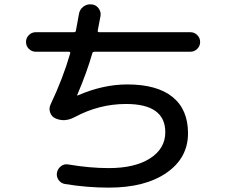

<svg xmlns="http://www.w3.org/2000/svg" viewBox="-20 -818 1040 883"><path d="M144.5 -580.1Q126 -580.1 112.8 -593.3Q99.6 -606.4 99.6 -625Q99.6 -643.6 112.8 -656.7Q126 -669.9 144.5 -669.9H319.3Q328.1 -669.9 329.1 -676.8Q337.9 -721.7 342.8 -752Q345.7 -773.4 362.3 -786.6Q378.9 -799.8 400.4 -797.9Q419.9 -796.9 432.6 -780.8Q445.3 -764.6 442.4 -745.1L429.7 -678.7Q427.7 -669.9 436.5 -669.9H855.5Q874 -669.9 887.2 -656.7Q900.4 -643.6 900.4 -625Q900.4 -606.4 887.2 -593.3Q874 -580.1 855.5 -580.1H415Q406.2 -580.1 404.3 -572.3Q379.9 -486.3 335 -380.9V-378.9H336.9Q454.1 -429.7 565.4 -429.7Q702.1 -429.7 773.4 -372.1Q844.7 -314.5 844.7 -205.1Q844.7 -91.8 746.1 -23.4Q647.5 44.9 480.5 44.9Q379.9 44.9 279.3 28.3Q260.7 25.4 249.5 9.8Q238.3 -5.9 242.2 -25.4Q246.1 -43 261.2 -54.2Q276.4 -65.4 294.9 -61.5Q393.6 -44.9 480.5 -44.9Q600.6 -44.9 670.4 -89.8Q740.2 -134.8 740.2 -210Q740.2 -339.8 559.6 -339.8Q435.5 -339.8 323.2 -279.3Q277.3 -254.9 235.4 -273.4Q217.8 -281.2 210.9 -299.8Q204.1 -318.4 211.9 -335.9Q270.5 -460 302.7 -572.3Q304.7 -580.1 296.9 -580.1Z"/></svg>

Font: Rounded Mgen+ 1m medium
Style: Regular
Weight: 500
Designer: [Source Han Sans]
Ryoko NISHIZUKA  (kana & ideographs); Paul D. Hunt (Latin, Greek & Cyrillic); Wenlong ZHANG  (bopomofo
Version: Version 1.059.20150602